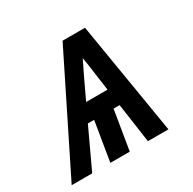

<svg xmlns="http://www.w3.org/2000/svg" viewBox="-152 -645 774 770"><g transform="rotate(-30 235.0 -260.0)"><path d="M-30 0 228 -520H332L418 0H323L297 -182H269L239 0H149L179 -182H150L65 0ZM187 -260H286L274 -347Q272 -365 269 -383Q266 -401 263 -419Q254 -401 245.5 -383Q237 -365 228 -347Z"/></g></svg>

Font: Iosevka SS04 Semibold
Style: Italic
Weight: 600
Italic angle: -9°
Monospace: yes
Designer: Belleve Invis
Foundry: Belleve Invis
Version: Version 19.0.0; ttfautohint (v1.8.4)